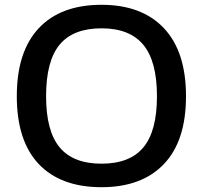

<svg xmlns="http://www.w3.org/2000/svg" viewBox="-20 -770 845 800"><path d="M403 10Q233 10 141.5 -86.5Q50 -183 50 -369Q50 -555 141.5 -652.5Q233 -750 403 -750Q571 -750 663 -652.5Q755 -555 755 -369Q755 -183 663 -86.5Q571 10 403 10ZM403 -88Q521 -88 577.5 -156Q634 -224 634 -369Q634 -515 577 -583.5Q520 -652 403 -652Q285 -652 228.5 -584Q172 -516 172 -369Q172 -224 228.5 -156Q285 -88 403 -88Z"/></svg>

Font: Encode Sans Wide
Style: Medium
Weight: 500
Designer: Pablo Impallari, Andres Torresi
Foundry: Pablo Impallari, Andres Torresi
Version: Version 1.000; ttfautohint (v1.00) -l 8 -r 50 -G 200 -x 14 -